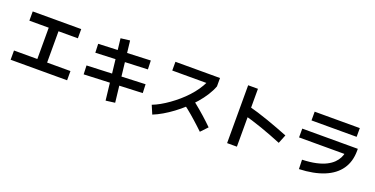

<svg xmlns="http://www.w3.org/2000/svg" viewBox="-24 -1651 5048 2582"><g transform="rotate(20 2500.0 -360.5)"><path d="M153 -584V-716H847V-584ZM96 -4V-136H904V-4ZM430 -627H570V-93H430Z M1871 -639 1875 -513 1134 -482 1129 -608ZM1914 -315 1919 -190 1086 -155 1081 -281ZM1615 59 1484 76 1386 -781 1517 -797Z M2138 38 2086 -84Q2139 -104 2196.5 -136.5Q2254 -169 2311.5 -210Q2369 -251 2424 -298.5Q2479 -346 2528 -399Q2577 -452 2615.5 -508Q2654 -564 2681 -620L2713 -611H2188V-736H2826V-616Q2801 -549 2758 -481.5Q2715 -414 2659.5 -350Q2604 -286 2540 -227.5Q2476 -169 2408 -118.5Q2340 -68 2271.5 -28Q2203 12 2138 38ZM2818 36Q2789 8 2757 -21.5Q2725 -51 2691 -81.5Q2657 -112 2623.5 -140.5Q2590 -169 2558 -194.5Q2526 -220 2498 -240L2575 -349Q2605 -327 2638.5 -300.5Q2672 -274 2707 -244Q2742 -214 2777.5 -183Q2813 -152 2846 -120.5Q2879 -89 2909 -60Z M3355 54H3215V-774H3355ZM3916 -311 3866 -187Q3720 -247 3573.5 -298.5Q3427 -350 3271 -391L3305 -519Q3464 -477 3616 -423.5Q3768 -370 3916 -311Z M4842 -475V-349H4098V-475ZM4823 -746V-621H4177V-746ZM4242 52 4238 -81Q4352 -85 4435.5 -103.5Q4519 -122 4576.5 -151.5Q4634 -181 4670 -217Q4706 -253 4726 -293Q4746 -333 4753 -372.5Q4760 -412 4760 -447V-475H4893V-447Q4893 -292 4817.5 -183.5Q4742 -75 4596.5 -15.5Q4451 44 4242 52Z"/></g></svg>

Font: Murecho Thin SemiBold
Style: Regular
Weight: 600
Version: Version 1.010